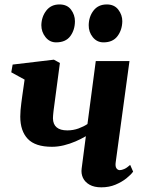

<svg xmlns="http://www.w3.org/2000/svg" viewBox="-20 -812 628 843"><path d="M243 -535.5 215.5 -328.5Q215 -323.5 214.2 -316.8Q213.5 -310 213 -303.8Q212.5 -297.5 212.5 -292Q213 -266 228.8 -252.8Q244.5 -239.5 275.5 -239.5Q301.5 -239.5 324.8 -248Q348 -256.5 364 -267.5L400.5 -544H548.5L488 -99.5Q485.5 -81.5 491.2 -73.2Q497 -65 506 -65Q514 -65 525.2 -69.8Q536.5 -74.5 551.5 -88L564.5 -58.5Q555 -45 535 -29Q515 -13 487 -1.2Q459 10.5 425 10.5Q393.5 10.5 373.2 -1Q353 -12.5 344.2 -31.2Q335.5 -50 338.5 -72L357 -214Q336.5 -202 311.8 -191.2Q287 -180.5 260.5 -174Q234 -167.5 208 -167.5Q135 -167.5 102 -202.2Q69 -237 69 -300Q69 -313 70.2 -328Q71.5 -343 73.5 -358.8Q75.5 -374.5 77.5 -389L88 -462.5L29.5 -494.5L35.5 -528.5L216.5 -550ZM226.5 -626Q198 -626 179.8 -649Q161.5 -672 161.5 -701.5Q162.5 -739 183.5 -765.8Q204.5 -792.5 241 -792.5Q275 -792.5 292 -769.5Q309 -746.5 309 -719Q309 -681 288.8 -653.5Q268.5 -626 226.5 -626ZM434.5 -626Q405.5 -626 387.2 -649Q369 -672 369.5 -701.5Q370 -739 390.8 -765.8Q411.5 -792.5 449 -792.5Q482 -792.5 499.5 -769.5Q517 -746.5 517 -719Q516.5 -681 496 -653.5Q475.5 -626 434.5 -626Z"/></svg>

Font: Merriweather 60pt ExtraBold
Style: Italic
Weight: 800
Italic angle: -7.8°
Version: Version 2.101